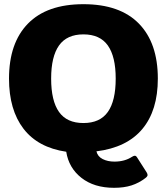

<svg xmlns="http://www.w3.org/2000/svg" viewBox="-20 -715 796 916"><path d="M296 9Q161 -11 92 -101Q23 -191 23 -340Q23 -510 113.5 -602.5Q204 -695 378 -695Q552 -695 642.5 -602.5Q733 -510 733 -340Q733 -188 659 -99.5Q585 -11 440 7Q446 32 470 44Q494 56 526 56Q575 56 610 33Q618 28 623 28Q629 28 634 36L680 108Q684 115 684 120Q684 127 673 135Q643 158 607.5 169.5Q572 181 524 181Q429 181 368.5 133.5Q308 86 296 9ZM532 -340Q532 -445 494.5 -498Q457 -551 378 -551Q299 -551 261.5 -498Q224 -445 224 -340Q224 -234 261.5 -181Q299 -128 378 -128Q457 -128 494.5 -181Q532 -234 532 -340Z"/></svg>

Font: Mitr SemiBold
Style: Regular
Weight: 600
Designer: Thanarat Vachiruckul
Foundry: Cadson Demak
Version: Version 1.002